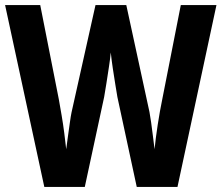

<svg xmlns="http://www.w3.org/2000/svg" viewBox="-29 -734 870 754"><path d="M821 -714 668 0H508L432 -353Q429 -371 424 -401.5Q419 -432 414 -465.5Q409 -499 406 -528Q404 -505 399 -472.5Q394 -440 389 -407.5Q384 -375 380 -353L304 0H145L-9 -714H129L202 -344Q207 -316 213 -281Q219 -246 223.5 -210.5Q228 -175 231 -148Q234 -172 238 -200Q242 -228 245.5 -253.5Q249 -279 252 -293L346 -714H467L558 -294Q561 -279 564.5 -253.5Q568 -228 571.5 -200Q575 -172 578 -148Q582 -190 590.5 -245Q599 -300 608 -343L681 -714Z"/></svg>

Font: Noto Sans Kannada Condensed
Style: Bold
Weight: 700
Width: 3
Designer: Jelle Bosma - Monotype Design Team
Foundry: Monotype Imaging Inc.
Version: Version 2.005; ttfautohint (v1.8.4.7-5d5b)